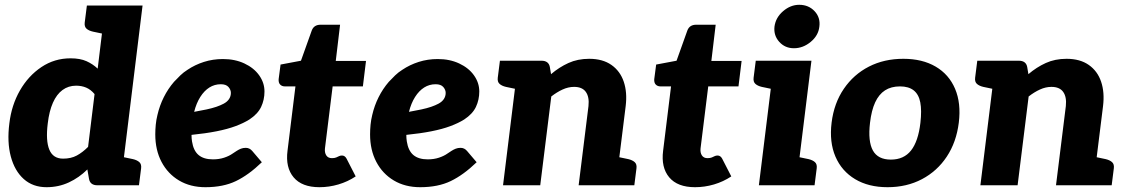

<svg xmlns="http://www.w3.org/2000/svg" viewBox="-20 -772 4704 800"><path d="M174 8Q117 8 79 -26Q41 -60 25 -120Q9 -180 19 -258Q28 -334 63 -395Q98 -456 152.5 -492.5Q207 -529 274 -529Q314 -529 340.5 -517Q367 -505 387 -486L419 -749H574L482 0H386Q356 0 351 -26L344 -66Q310 -32 267 -12Q224 8 174 8ZM243 -111Q276 -111 300 -124Q324 -137 347 -160L374 -380Q358 -399 339 -407Q320 -415 297 -415Q265 -415 240.5 -397Q216 -379 200.5 -344Q185 -309 179 -258Q170 -186 185.5 -148.5Q201 -111 243 -111ZM439 -749 411 -631 368 -640Q350 -644 340.5 -652.5Q331 -661 333 -678L342 -749ZM462 0 491 -118 534 -109Q551 -105 560.5 -96.5Q570 -88 568 -71L559 0Z M836 8Q773 8 726 -20Q679 -48 653 -97.5Q627 -147 627 -212Q627 -232 629 -252.5Q631 -273 636 -293Q645 -332 662.5 -367Q680 -402 705 -431Q718 -445 731.5 -458Q745 -471 761 -481Q792 -502 829.5 -514Q867 -526 909 -526Q959 -526 998.5 -507.5Q1038 -489 1060 -458Q1082 -427 1082 -391Q1082 -356 1068 -326.5Q1054 -297 1019 -274Q995 -259 961.5 -246.5Q928 -234 882.5 -225Q837 -216 778 -210Q778 -203 778.5 -196Q779 -189 780 -183Q786 -144 807.5 -126Q829 -108 867 -108Q893 -108 914 -115Q935 -122 949 -132Q958 -138 966.5 -143.5Q975 -149 984 -152.5Q993 -156 1004 -156Q1020 -156 1031 -143L1071 -96Q1016 -43 963 -17.5Q910 8 836 8ZM789 -306Q817 -311 840.5 -316Q864 -321 881.5 -327Q899 -333 912 -340Q927 -348 934.5 -359.5Q942 -371 942 -385Q942 -398 932 -409.5Q922 -421 900 -421Q874 -421 852.5 -407.5Q831 -394 814.5 -368Q798 -342 789 -306Z M1311 8Q1238 8 1203.5 -33Q1169 -74 1178 -144L1211 -412H1167Q1155 -412 1147.5 -419.5Q1140 -427 1141 -442L1149 -503L1234 -519L1279 -645Q1288 -669 1316 -669H1397L1379 -518H1505L1492 -412H1366L1334 -154Q1332 -136 1339.5 -124.5Q1347 -113 1363 -113Q1374 -113 1381 -116Q1388 -119 1393 -121.5Q1398 -124 1405 -124Q1417 -124 1424 -111L1462 -37Q1429 -15 1390 -3.5Q1351 8 1311 8Z M1731 8Q1668 8 1621 -20Q1574 -48 1548 -97.5Q1522 -147 1522 -212Q1522 -232 1524 -252.5Q1526 -273 1531 -293Q1540 -332 1557.5 -367Q1575 -402 1600 -431Q1613 -445 1626.5 -458Q1640 -471 1656 -481Q1687 -502 1724.5 -514Q1762 -526 1804 -526Q1854 -526 1893.5 -507.5Q1933 -489 1955 -458Q1977 -427 1977 -391Q1977 -356 1963 -326.5Q1949 -297 1914 -274Q1890 -259 1856.5 -246.5Q1823 -234 1777.5 -225Q1732 -216 1673 -210Q1673 -203 1673.5 -196Q1674 -189 1675 -183Q1681 -144 1702.5 -126Q1724 -108 1762 -108Q1788 -108 1809 -115Q1830 -122 1844 -132Q1853 -138 1861.5 -143.5Q1870 -149 1879 -152.5Q1888 -156 1899 -156Q1915 -156 1926 -143L1966 -96Q1911 -43 1858 -17.5Q1805 8 1731 8ZM1684 -306Q1712 -311 1735.5 -316Q1759 -321 1776.5 -327Q1794 -333 1807 -340Q1822 -348 1829.5 -359.5Q1837 -371 1837 -385Q1837 -398 1827 -409.5Q1817 -421 1795 -421Q1769 -421 1747.5 -407.5Q1726 -394 1709.5 -368Q1693 -342 1684 -306Z M2076 0 2140 -519H2236Q2266 -519 2271 -493L2276 -463Q2310 -492 2348.5 -509.5Q2387 -527 2435 -527Q2491 -527 2527.5 -501.5Q2564 -476 2579 -431.5Q2594 -387 2587 -330L2546 0H2391L2432 -330Q2436 -368 2421 -389Q2406 -410 2372 -410Q2348 -410 2324 -399Q2300 -388 2277 -370L2231 0ZM2526 0 2555 -118 2598 -109Q2615 -105 2624.5 -96.5Q2634 -88 2632 -71L2623 0ZM2160 -519 2131 -401 2088 -410Q2071 -414 2061.5 -422.5Q2052 -431 2054 -448L2063 -519Z M2876 8Q2803 8 2768.5 -33Q2734 -74 2743 -144L2776 -412H2732Q2720 -412 2712.5 -419.5Q2705 -427 2706 -442L2714 -503L2799 -519L2844 -645Q2853 -669 2881 -669H2962L2944 -518H3070L3057 -412H2931L2899 -154Q2897 -136 2904.5 -124.5Q2912 -113 2928 -113Q2939 -113 2946 -116Q2953 -119 2958 -121.5Q2963 -124 2970 -124Q2982 -124 2989 -111L3027 -37Q2994 -15 2955 -3.5Q2916 8 2876 8Z M3142 0 3206 -519H3361L3297 0ZM3277 0 3306 -118 3349 -109Q3366 -105 3375.5 -96.5Q3385 -88 3383 -71L3374 0ZM3226 -519 3197 -401 3154 -410Q3137 -414 3127.5 -422.5Q3118 -431 3120 -448L3129 -519ZM3288 -571Q3251 -571 3227 -597.5Q3203 -624 3207 -661Q3212 -699 3243 -725.5Q3274 -752 3310 -752Q3349 -752 3374 -725.5Q3399 -699 3394 -661Q3390 -624 3358 -597.5Q3326 -571 3288 -571Z M3744 -527Q3823 -527 3878.5 -494.5Q3934 -462 3959.5 -402Q3985 -342 3975 -261Q3965 -180 3925 -119.5Q3885 -59 3821.5 -25.5Q3758 8 3678 8Q3599 8 3543 -25.5Q3487 -59 3461 -119.5Q3435 -180 3445 -261Q3455 -342 3496 -402Q3537 -462 3600.5 -494.5Q3664 -527 3744 -527ZM3692 -107Q3746 -107 3776 -145Q3806 -183 3815 -260Q3821 -312 3814.5 -345.5Q3808 -379 3787 -395.5Q3766 -412 3730 -412Q3693 -412 3667.5 -395.5Q3642 -379 3626.5 -345.5Q3611 -312 3605 -260Q3596 -183 3617 -145Q3638 -107 3692 -107Z M4065 0 4129 -519H4225Q4255 -519 4260 -493L4265 -463Q4299 -492 4337.5 -509.5Q4376 -527 4424 -527Q4480 -527 4516.5 -501.5Q4553 -476 4568 -431.5Q4583 -387 4576 -330L4535 0H4380L4421 -330Q4425 -368 4410 -389Q4395 -410 4361 -410Q4337 -410 4313 -399Q4289 -388 4266 -370L4220 0ZM4515 0 4544 -118 4587 -109Q4604 -105 4613.5 -96.5Q4623 -88 4621 -71L4612 0ZM4149 -519 4120 -401 4077 -410Q4060 -414 4050.5 -422.5Q4041 -431 4043 -448L4052 -519Z"/></svg>

Font: Aleo Black
Style: Italic
Weight: 900
Italic angle: -7°
Designer: Alessio Laiso
Foundry: Alessio Laiso
Version: Version 2.001;gftools[0.9.29]